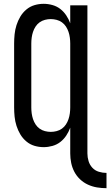

<svg xmlns="http://www.w3.org/2000/svg" viewBox="-20 -763 578 1006"><path d="M538 223Q513 223 488.5 219Q464 215 441 204.5Q418 194 399.5 176.5Q381 159 369.5 137Q358 115 353 90.5Q348 66 348 41V-94Q340 -72 327 -52.5Q314 -33 296 -19Q278 -5 255 1.5Q232 8 209 8Q184 8 160.5 1Q137 -6 118 -22Q99 -38 86.5 -59Q74 -80 66.5 -103.5Q59 -127 56.5 -151.5Q54 -176 54 -200V-535Q54 -559 56.5 -583.5Q59 -608 66.5 -631.5Q74 -655 86.5 -676Q99 -697 118 -713Q137 -729 160.5 -736Q184 -743 209 -743Q232 -743 255 -736.5Q278 -730 296 -716Q314 -702 327 -682.5Q340 -663 348 -641V-735H438V41Q438 61 444 81Q450 101 464 116Q478 131 498 137Q518 143 538 143ZM246 -72Q261 -72 276.5 -76Q292 -80 304.5 -89Q317 -98 325.5 -111Q334 -124 339 -139Q344 -154 346 -169.5Q348 -185 348 -200V-535Q348 -550 346 -565.5Q344 -581 339 -596Q334 -611 325.5 -624Q317 -637 304.5 -646Q292 -655 276.5 -659Q261 -663 246 -663Q231 -663 215.5 -659Q200 -655 187.5 -646Q175 -637 166.5 -624Q158 -611 153 -596Q148 -581 146 -565.5Q144 -550 144 -535V-200Q144 -185 146 -169.5Q148 -154 153 -139Q158 -124 166.5 -111Q175 -98 187.5 -89Q200 -80 215.5 -76Q231 -72 246 -72Z"/></svg>

Font: Iosevka Term Curly Medium
Style: Regular
Weight: 500
Designer: Belleve Invis
Foundry: Belleve Invis
Version: Version 32.3.0